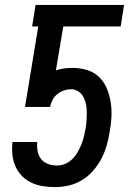

<svg xmlns="http://www.w3.org/2000/svg" viewBox="-20 -755 540 783"><path d="M205 8Q179 8 154 4Q129 0 107 -10.5Q85 -21 68.5 -38.5Q52 -56 42.5 -78Q33 -100 30.5 -125Q28 -150 31 -176H132Q130 -157 133.5 -138.5Q137 -120 147.5 -106.5Q158 -93 175.5 -86.5Q193 -80 212 -80Q229 -80 245 -86.5Q261 -93 274 -105.5Q287 -118 296 -133.5Q305 -149 311.5 -165Q318 -181 322 -197.5Q326 -214 329 -230Q332 -247 333 -263.5Q334 -280 334 -296.5Q334 -313 331 -329Q328 -345 320.5 -359Q313 -373 300 -382Q287 -391 270 -391Q255 -391 240.5 -386Q226 -381 213.5 -371Q201 -361 194 -347Q187 -333 184 -319H82L136 -647H111L125 -735H486L472 -647H238L208 -468Q225 -474 242.5 -476Q260 -478 277 -478Q308 -478 336.5 -469Q365 -460 385 -440Q405 -420 416 -393.5Q427 -367 431.5 -337.5Q436 -308 434.5 -277.5Q433 -247 427 -216Q423 -189 415 -161.5Q407 -134 393.5 -108Q380 -82 360 -59Q340 -36 314.5 -20.5Q289 -5 260.5 1.5Q232 8 205 8Z"/></svg>

Font: Iosevka Term Curly SmBd Obl
Style: Regular
Weight: 600
Italic angle: -9°
Designer: Belleve Invis
Foundry: Belleve Invis
Version: Version 32.3.0